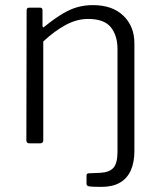

<svg xmlns="http://www.w3.org/2000/svg" viewBox="-20 -560 623 750"><path d="M343 -540Q419 -540 462 -498.5Q505 -457 505 -391V30Q505 75 490.5 106.5Q476 138 447.5 154Q419 170 376 170Q338 170 328 168Q318 166 318 158V126Q318 122 320 119.5Q322 117 326 117L373 115Q408 113 423.5 95Q439 77 439 33V-368Q439 -421 413 -453.5Q387 -486 324 -486Q280 -486 236.5 -462.5Q193 -439 149 -398V-12Q149 0 136 0H95Q83 0 83 -12L84 -519Q84 -530 93 -530H137Q146 -530 146 -520V-460Q146 -455 148.5 -453.5Q151 -452 155 -457Q195 -489 225.5 -507Q256 -525 284 -532.5Q312 -540 343 -540Z"/></svg>

Font: Libre Franklin Thin Light
Style: Regular
Weight: 300
Version: Version 3.000